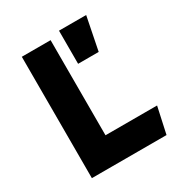

<svg xmlns="http://www.w3.org/2000/svg" viewBox="-170 -839 900 959"><g transform="rotate(-30 280.5 -360.0)"><path d="M82.4 0V-700H248.4V-151.5H545.9L512.9 0ZM308.4 -529V-720H465.1L427.1 -529Z"/></g></svg>

Font: Geologica-Sharp
Style: Regular
Weight: 100
Designer: Sindre Bremnes, Frode Helland
Foundry: Monokrom Skriftforlag AS
Version: Version 1.010;gftools[0.9.28]